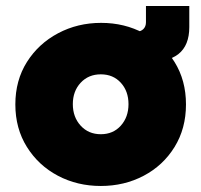

<svg xmlns="http://www.w3.org/2000/svg" viewBox="-20 -606 669 638"><path d="M315 12Q237 12 172.5 -22Q108 -56 69.5 -117.5Q31 -179 31 -259Q31 -339 69.5 -400Q108 -461 173 -495.5Q238 -530 316 -530Q394 -530 458 -495.5Q522 -461 560 -400Q598 -339 598 -259Q598 -179 560 -117.5Q522 -56 457.5 -22Q393 12 315 12ZM315 -160Q356 -160 381.5 -188.5Q407 -217 407 -260Q407 -303 381.5 -331Q356 -359 315 -359Q274 -359 248 -331Q222 -303 222 -260Q222 -217 248 -188.5Q274 -160 315 -160ZM384 -398V-501H434Q448 -501 456.5 -509.5Q465 -518 465 -532V-586H609V-516Q609 -455 573 -426.5Q537 -398 460 -398Z"/></svg>

Font: MuseoModerno Black
Style: Regular
Weight: 900
Designer: Pablo Cosgaya, Héctor Gatti, Marcela Romero, and the Authors of The MuseoModerno Project.
Foundry: Omnibus-Type Team
Version: Version 1.001